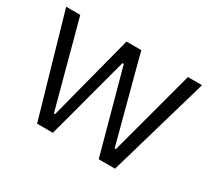

<svg xmlns="http://www.w3.org/2000/svg" viewBox="-137 -948 1294 1182"><g transform="rotate(30 510.0 -356.5)"><path d="M232.5 0Q217.5 -53 200 -113.2Q182.5 -173.5 167.5 -225.5L103.5 -448.5Q86.5 -508 66 -579.2Q45.5 -650.5 27.5 -713H127.5Q148.5 -636.5 171 -552Q193.5 -467.5 214 -391L290.5 -107H299L373.5 -394.5Q393 -468.5 415 -553.5Q437 -638.5 456.5 -713H561.5Q581.5 -636.5 603.5 -553.5Q625.5 -470.5 646 -393.5L722 -107H730.5L808 -395Q828 -469.5 850.5 -554Q873 -638.5 893 -713H993.5Q975 -649.5 954.8 -579.5Q934.5 -509.5 917 -450.5L852 -225.5Q836.5 -172 819 -111.8Q801.5 -51.5 786.5 0H670.5Q650.5 -73.5 628.2 -155Q606 -236.5 586.5 -308L510.5 -586H501.5L427 -308Q408 -236 386 -154Q364 -72 344.5 0Z"/></g></svg>

Font: Commissioner
Style: Regular
Weight: 400
Designer: Kostas Bartsokas
Foundry: Kostas Bartsokas
Version: Version 1.000; ttfautohint (v1.8.3)